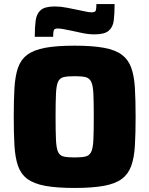

<svg xmlns="http://www.w3.org/2000/svg" viewBox="-20 -922 739 950"><path d="M349 8Q260 8 203.5 -2.5Q147 -13 115 -37Q83 -61 69 -101.5Q55 -142 51.5 -202Q48 -262 48 -344Q48 -426 51.5 -486Q55 -546 69 -586.5Q83 -627 115 -651Q147 -675 203.5 -685.5Q260 -696 349 -696Q437 -696 494 -685.5Q551 -675 583 -651Q615 -627 629.5 -586.5Q644 -546 647.5 -486Q651 -426 651 -344Q651 -262 647.5 -202Q644 -142 629.5 -101.5Q615 -61 583 -37Q551 -13 494 -2.5Q437 8 349 8ZM349 -143Q384 -143 403 -147.5Q422 -152 431 -170Q440 -188 442 -229Q444 -270 444 -344Q444 -418 442 -459Q440 -500 431 -518Q422 -536 403 -540.5Q384 -545 349 -545Q314 -545 295 -540.5Q276 -536 267.5 -518Q259 -500 257 -459Q255 -418 255 -344Q255 -270 257 -229Q259 -188 267.5 -170Q276 -152 295 -147.5Q314 -143 349 -143ZM152 -740Q152 -787 156.5 -820.5Q161 -854 181.5 -872Q202 -890 251 -890Q280 -890 310 -884Q340 -878 365 -873Q386 -869 403 -865Q420 -861 433 -861Q451 -861 454 -870Q457 -879 457 -902H547Q547 -855 543 -821.5Q539 -788 518 -770Q497 -752 449 -752Q419 -752 389.5 -758Q360 -764 334 -770Q313 -774 296 -777.5Q279 -781 266 -781Q249 -781 246 -772Q243 -763 243 -740Z"/></svg>

Font: Saira ExtraBold
Style: Regular
Weight: 800
Designer: Hector Gatti with collaboration of the Omnibus-Type team
Foundry: Omnibus-Type
Version: Version 1.100; ttfautohint (v1.8.3)